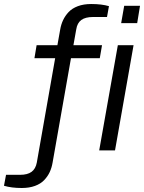

<svg xmlns="http://www.w3.org/2000/svg" viewBox="-99 -752 721 960"><path d="M9.8 188Q-41.5 188 -79.1 176.8L-68.8 122.1H1Q38.6 122.1 58.8 107.2Q79.1 92.3 85 61L176.8 -460.9H73.2L84 -525.9H188L202.1 -605Q206.5 -630.4 216.6 -651.6Q226.6 -672.9 244.1 -691.7Q261.7 -710.4 290.5 -721.2Q319.3 -731.9 356.9 -731.9Q409.7 -731.9 445.8 -721.2L436 -667H366.2Q328.1 -667 307.6 -652.1Q287.1 -637.2 282.2 -605L268.1 -525.9H411.1L399.9 -460.9H255.9L164.1 60.1Q159.7 86.4 149.7 108.2Q139.6 129.9 122.1 148.4Q104.5 167 75.9 177.5Q47.4 188 9.8 188ZM506.8 -636.2 522 -723.1H601.1L586.9 -636.2ZM397 0 490.2 -525.9H568.8L476.1 0Z"/></svg>

Font: Archivo Expanded Light
Style: Italic
Weight: 300
Width: 7
Italic angle: -10°
Designer: Hector Gatti
Foundry: Omnibus-Type
Version: Version 2.001